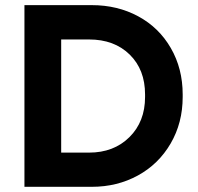

<svg xmlns="http://www.w3.org/2000/svg" viewBox="-20 -720 763 740"><path d="M74.2 0V-700.2H334Q433.1 -700.2 512.9 -657Q592.8 -613.8 638.4 -534.7Q684.1 -455.6 684.1 -356V-346.2Q684.1 -246.6 637.7 -167Q591.3 -87.4 511.5 -43.7Q431.6 0 334 0ZM323.2 -567.9H215.8V-131.8H323.2Q418.5 -131.8 478.8 -191.4Q539.1 -251 539.1 -346.2V-356Q539.1 -451.7 479.7 -509.8Q420.4 -567.9 323.2 -567.9Z"/></svg>

Font: SUSE
Style: Bold
Weight: 700
Designer: Rene Bieder
Foundry: SUSE
Version: Version 1.000